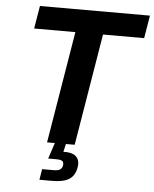

<svg xmlns="http://www.w3.org/2000/svg" viewBox="-61 -779 829 1033"><g transform="rotate(5 353.5 -262.0)"><path d="M91.9 -604.1 112.4 -727.5H706.5L686 -604.1H463.8L363.7 0H214.5L314.6 -604.1ZM191.1 204.1 200.5 146H262.6Q286 146 297.1 139Q308.1 132.1 310.8 116.1Q313.5 100.1 305.1 93.2Q296.7 86.2 272.8 86.2H228L263.6 -21.3H320L316.4 0L306.4 43Q352.8 40.8 374.7 60.5Q396.6 80.3 390.2 118.8Q382.9 164.1 352.1 184.1Q321.4 204.1 259.5 204.1Z"/></g></svg>

Font: Inter Variable
Style: Italic
Weight: 400
Italic angle: -9.39999°
Designer: Rasmus Andersson
Foundry: rsms
Version: Version 4.001;git-9221beed3